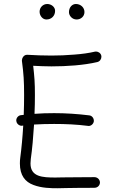

<svg xmlns="http://www.w3.org/2000/svg" viewBox="-20 -954 596 980"><path d="M63.5 -335.9C64.9 -321.8 78.6 -312 90.3 -312C91.3 -312 92.3 -312 93.8 -312.5C95.2 -313 97.2 -313 98.6 -313C95.2 -254.4 89.8 -196.8 83.5 -149.9C82 -139.6 81.5 -129.9 81.5 -119.6C81.5 -58.6 108.4 -25.4 150.9 -9.8C193.4 6.3 239.3 6.8 274.9 6.8C294.4 6.8 334 4.9 387.2 4.9H425.8C438 4.9 450.7 4.9 462.9 4.4C478 4.4 490.2 -7.8 490.2 -22.9C489.7 -38.1 477.1 -49.8 461.9 -49.8C449.7 -49.3 424.8 -49.3 387.2 -49.3C310.5 -49.3 275.9 -47.9 262.7 -47.9C196.3 -47.9 135.7 -51.3 135.7 -119.6C135.7 -127 136.2 -134.8 137.2 -142.6C144.5 -193.4 149.9 -255.4 153.8 -318.4C187 -320.3 220.7 -321.3 256.3 -321.3C314.9 -321.3 372.1 -318.8 428.7 -311.5C430.2 -311 431.2 -311 432.6 -311C444.3 -311 457 -320.8 459 -335V-337.9C459 -350.1 450.2 -363.8 435.1 -365.2C375 -372.6 315.4 -376.5 256.3 -376.5C221.2 -376.5 188 -375.5 156.2 -373C157.7 -406.7 158.2 -438.5 158.2 -468.8C158.2 -498.5 157.7 -524.4 156.2 -546.4C154.8 -568.4 152.3 -592.3 149.4 -618.2C180.2 -616.7 211.4 -615.2 242.7 -615.2C321.3 -615.2 407.7 -621.1 476.6 -637.2C490.7 -640.6 497.6 -653.8 497.6 -664.1C497.6 -666 497.6 -668 497.1 -669.9C493.7 -684.1 480.5 -690.9 470.2 -690.9C468.3 -690.9 466.3 -690.9 464.4 -690.4C433.6 -683.1 398.4 -678.2 358.9 -675.3C319.3 -671.9 280.3 -670.4 242.7 -670.4C202.1 -670.4 161.1 -671.9 120.1 -674.3H117.7C100.1 -674.3 91.8 -655.8 91.8 -645.5V-643.6C100.6 -577.6 103 -539.6 103 -468.8C103 -436.5 102.5 -402.8 101.1 -367.7C96.7 -367.2 91.8 -366.7 86.9 -366.2C72.8 -364.7 63 -351.6 63 -339.8C63 -338.4 63 -337.4 63.5 -335.9ZM261.2 -898.9C261.2 -918.9 241.2 -933.6 221.2 -933.6C199.2 -933.6 182.1 -916 182.1 -894C182.1 -874.5 196.8 -854.5 216.8 -854.5C242.7 -854.5 261.2 -873 261.2 -898.9ZM411.1 -892.6C411.1 -915.5 392.1 -933.6 367.2 -933.6C347.7 -933.6 332 -916 332 -892.1C332 -874 348.1 -854.5 371.1 -854.5C392.1 -854.5 411.1 -869.6 411.1 -892.6Z"/></svg>

Font: Mikhak Light
Style: Regular
Weight: 300
Designer: Amin Abedi
Version: Version 3.2